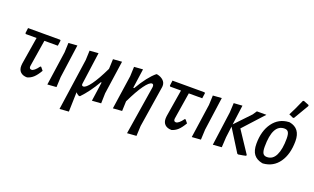

<svg xmlns="http://www.w3.org/2000/svg" viewBox="-92 -1223 3143 1919"><g transform="rotate(20 1479.5 -263.5)"><path d="M193 7Q148 7 123 -16.5Q98 -40 99 -83L101 -108L148 -396H33L27 -404L34 -460H375L382 -454L374 -396H231L187 -122L185 -106Q185 -80 208 -80Q237 -80 281 -141H290L317 -108Q286 -55 257.5 -29Q229 -3 193 7Z M557 -465 508 -111 503 -3 408 4 460 -357 464 -458Z M735 -124Q732 -100 752 -100Q780 -100 827 -164.5Q874 -229 933 -352L934 -357L938 -458L1032 -465L981 -111L978 -3L882 4L911 -200H903Q834 -80 754 3H742Q720 -8 709 -23L703 185L606 192L685 -357L689 -458L782 -465Z M1255 -465 1226 -259H1236Q1320 -403 1397 -466H1408Q1447 -458 1472 -434.5Q1497 -411 1496 -376L1495 -363L1426 75L1421 182L1323 189L1405 -326L1406 -337Q1406 -363 1388 -363Q1360 -363 1312.5 -297.5Q1265 -232 1205 -107L1201 -3L1105 4L1158 -357L1162 -458Z M1729 7Q1684 7 1659 -16.5Q1634 -40 1635 -83L1637 -108L1684 -396H1569L1563 -404L1570 -460H1911L1918 -454L1910 -396H1767L1723 -122L1721 -106Q1721 -80 1744 -80Q1773 -80 1817 -141H1826L1853 -108Q1822 -55 1793.5 -29Q1765 -3 1729 7Z M2093 -465 2044 -111 2039 -3 1944 4 1996 -357 2000 -458Z M2168 4 2217 -357 2222 -458 2313 -464 2285 -255 2439 -417 2468 -460H2569L2371 -243Q2388 -215 2521 -17L2520 -6Q2494 1 2439 9L2429 5L2282 -230L2267 -111L2261 -3Z M2864 -715 2874 -719 2932 -696 2933 -685Q2905 -637 2840 -527L2830 -522L2783 -543Q2818 -609 2864 -715ZM2805 -469H2815Q2932 -447 2932 -312Q2932 -172 2871 -85.5Q2810 1 2702 9L2693 8Q2633 -4 2603.5 -43Q2574 -82 2574 -155Q2574 -291 2636.5 -377Q2699 -463 2805 -469ZM2787 -393Q2662 -393 2662 -155Q2662 -107 2674.5 -86Q2687 -65 2717 -65Q2779 -65 2810 -128.5Q2841 -192 2841 -305Q2841 -353 2828.5 -373Q2816 -393 2787 -393Z"/></g></svg>

Font: Alegreya Sans SC Medium
Style: Italic
Weight: 500
Italic angle: -7°
Designer: Juan Pablo del Peral
Foundry: Huerta Tipografica
Version: Version 2.007